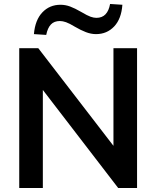

<svg xmlns="http://www.w3.org/2000/svg" viewBox="-20 -948 788 968"><path d="M77 0V-705H173L578 -179H552V-705H671V0H576L171 -527H196V0ZM213 -772 151 -776Q157 -847 193.5 -885.5Q230 -924 285 -924Q310 -924 334 -915Q358 -906 389 -888Q421 -869 437 -863.5Q453 -858 466 -858Q495 -858 512 -876Q529 -894 535 -928L597 -924Q592 -853 555.5 -814.5Q519 -776 464 -776Q439 -776 413 -786Q387 -796 358 -813Q330 -830 313 -836Q296 -842 282 -842Q253 -842 236.5 -824.5Q220 -807 213 -772Z"/></svg>

Font: Nunito Sans 12pt ExtraLight 12pt
Style: Bold
Weight: 700
Version: Version 3.101;gftools[0.9.27]